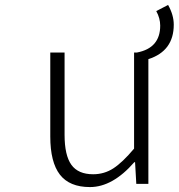

<svg xmlns="http://www.w3.org/2000/svg" viewBox="-20 -746 725 779"><path d="M614 -701 662 -726Q685 -685 685 -646Q685 -539 582 -506V0H533L528 -88H525Q437 13 345 13Q262 13 223 -37.5Q184 -88 184 -192V-533H242V-199Q242 -116 269.5 -77.5Q297 -39 358 -39Q403 -39 440 -63Q477 -87 524 -143V-533H536Q630 -551 630 -642Q630 -672 614 -701Z"/></svg>

Font: NotoSansHansLight
Style: Regular
Weight: 300
Designer: Ryoko NISHIZUKA  (kana & ideographs); Paul D. Hunt (Latin, Greek & Cyrillic); Wenlong ZHANG  (bopomofo); Sandoll Communi
Foundry: Adobe Systems Incorporated
Version: Version 1.00;December 8, 2021;FontCreator 13.0.0.2675 64-bit